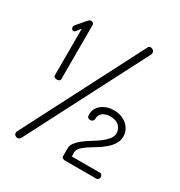

<svg xmlns="http://www.w3.org/2000/svg" viewBox="-184 -896 981 1046"><g transform="rotate(30 306.5 -372.5)"><path d="M352 -284Q352 -323 383.5 -347Q415 -371 460 -371Q484 -371 505 -363.5Q526 -356 541.5 -342.5Q557 -329 565.5 -311Q574 -293 574 -272Q574 -245 560 -223.5Q546 -202 525 -184Q504 -166 479.5 -151.5Q455 -137 434 -123Q413 -109 399 -95Q385 -81 385 -65V-38H563Q569 -38 573.5 -32.5Q578 -27 578 -19Q578 -12 573.5 -6Q569 0 563 0H362Q356 0 349.5 -4Q343 -8 343 -15V-64Q343 -85 357 -102.5Q371 -120 392 -136Q413 -152 438 -167Q463 -182 484 -198Q505 -214 519 -231.5Q533 -249 533 -270Q533 -293 515 -312.5Q497 -332 459 -332Q430 -332 411.5 -318.5Q393 -305 393 -276Q393 -271 387.5 -265.5Q382 -260 371 -260Q362 -260 357 -265Q352 -270 352 -284ZM84 -668 62 -640Q58 -634 52 -634Q44 -634 40 -639Q36 -644 36 -651Q36 -656 39 -661Q42 -666 44 -668L93 -725Q96 -727 99.5 -729Q103 -731 108 -731Q114 -731 119.5 -727Q125 -723 125 -716V-375Q125 -367 119 -363.5Q113 -360 105 -360Q97 -360 90.5 -363.5Q84 -367 84 -375ZM461 -768Q469 -768 476.5 -762Q484 -756 484 -745Q484 -740 481 -734L97 10Q91 23 77 23Q69 23 62.5 17.5Q56 12 56 4Q56 -3 58 -7L445 -758Q447 -764 451.5 -766Q456 -768 461 -768Z"/></g></svg>

Font: AkaAcidDosis
Style: Light
Weight: 300
Designer: Edgar Tolentino, Pablo Impallari, Igino Marini, Aka-Acid
Foundry: Edgar Tolentino, Pablo Impallari, Igino Marini, Aka-Acid
Version: Version 1.007